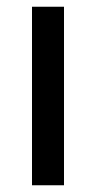

<svg xmlns="http://www.w3.org/2000/svg" viewBox="-20 -550 285 570"><path d="M170 0H75V-530H170Z"/></svg>

Font: AbakuTLSymSans
Style: Regular
Weight: 400
Version: Version 2007.05.04